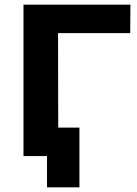

<svg xmlns="http://www.w3.org/2000/svg" viewBox="-20 -664 585 817"><path d="M534 -523H227L228 0H80V-644H535ZM318 -121V133H180V0H80V-121Z"/></svg>

Font: Montserrat Ace
Style: Bold
Weight: 700
Designer: Julieta Ulanovsky
Foundry: Julieta Ulanovsky
Version: Version 1